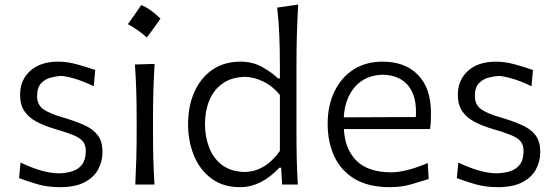

<svg xmlns="http://www.w3.org/2000/svg" viewBox="-20 -794 2394 826"><path d="M238.3 11.2Q183.1 11.2 137.9 -2.4Q92.8 -16.1 62 -27.8L68.4 -94.7Q111.8 -73.7 154.8 -61Q197.8 -48.3 234.9 -48.3Q266.1 -49.3 292 -57.6Q317.9 -65.9 333.5 -86.7Q349.1 -107.4 349.1 -145.5Q349.1 -170.4 336.2 -186Q323.2 -201.7 292.7 -213.9Q262.2 -226.1 209.5 -241.2Q169.4 -253.4 137 -270.5Q104.5 -287.6 85.4 -315.2Q66.4 -342.8 66.4 -386.2Q66.4 -449.7 110.1 -489.3Q153.8 -528.8 231 -528.8Q270.5 -528.8 315.4 -516.1Q360.4 -503.4 389.6 -492.7L383.3 -422.9Q336.4 -445.8 298.1 -456.5Q259.8 -467.3 241.2 -467.3Q221.7 -466.3 197.8 -460Q173.8 -453.6 156.7 -435.5Q139.6 -417.5 139.6 -380.9Q139.6 -343.8 166 -324.5Q192.4 -305.2 255.9 -287.1Q306.6 -272 343.8 -255.1Q380.9 -238.3 400.9 -211.7Q420.9 -185.1 420.9 -140.1Q420.9 -99.1 402.1 -64.7Q383.3 -30.3 343 -9.5Q302.7 11.2 238.3 11.2Z M587.6 -772.2Q625.8 -757.7 670.4 -713.7Q641.4 -671.8 611.8 -632.6Q593.6 -649.2 572.9 -663.7Q552.2 -678.2 530.2 -690Q545.2 -710.4 558.9 -730.6Q572.6 -750.7 587.6 -772.2ZM562 0Q564.9 -57.6 566.4 -111.1Q567.9 -164.6 567.9 -228.5V-280.8Q567.9 -348.6 566.2 -403.8Q564.5 -459 560.5 -516.6L645 -519Q641.6 -460.9 639.9 -405Q638.2 -349.1 638.2 -280.8V-228.5Q638.2 -164.6 639.6 -111.1Q641.1 -57.6 644.5 0Z M1013.2 11.2Q939 11.2 888.9 -26.4Q838.9 -64 814 -125.7Q789.1 -187.5 789.1 -259.8Q789.1 -336.9 815.9 -397.7Q842.8 -458.5 893.3 -493.7Q943.8 -528.8 1015.1 -528.8Q1065.9 -528.8 1106.9 -506.3Q1147.9 -483.9 1176.3 -456.5H1184.1V-515.1Q1184.1 -581.1 1181.6 -642.1Q1179.2 -703.1 1172.4 -761.2L1262.7 -774.4Q1259.3 -710.9 1257.3 -647.2Q1255.4 -583.5 1255.4 -515.1V-228.5Q1255.4 -164.6 1256.6 -111.1Q1257.8 -57.6 1261.2 0H1193.8L1189.5 -72.8H1182.1Q1103.5 11.2 1013.2 11.2ZM1031.7 -54.2Q1120.6 -55.2 1184.1 -144.5V-385.7Q1151.9 -424.8 1111.6 -443.8Q1071.3 -462.9 1033.7 -463.4Q975.6 -461.9 937.3 -434.6Q898.9 -407.2 880.4 -361.6Q861.8 -315.9 861.8 -259.8Q861.8 -206.5 879.4 -160.2Q897 -113.8 934.6 -84.7Q972.2 -55.7 1031.7 -54.2Z M1657.2 11.2Q1565.9 11.2 1506.6 -23.9Q1447.3 -59.1 1418.5 -120.8Q1389.6 -182.6 1389.6 -261.7Q1389.6 -339.4 1418.5 -399.7Q1447.3 -460 1500.2 -494.4Q1553.2 -528.8 1626.5 -528.8Q1722.7 -528.8 1778.3 -471.7Q1834 -414.6 1834 -308.1Q1834 -288.1 1833.3 -271.2Q1832.5 -254.4 1830.1 -238.8H1459.5Q1463.4 -152.8 1513.4 -102.8Q1563.5 -52.7 1663.6 -52.7Q1695.3 -52.7 1737.3 -63.7Q1779.3 -74.7 1820.3 -92.8L1824.2 -23.9Q1793.9 -14.2 1750.5 -1.5Q1707 11.2 1657.2 11.2ZM1769 -290.5Q1774.4 -377.9 1737.5 -424.1Q1700.7 -470.2 1627.4 -472.7Q1551.3 -470.7 1507.3 -420.7Q1463.4 -370.6 1459 -289.1Z M2121.6 11.2Q2066.4 11.2 2021.2 -2.4Q1976.1 -16.1 1945.3 -27.8L1951.7 -94.7Q1995.1 -73.7 2038.1 -61Q2081.1 -48.3 2118.2 -48.3Q2149.4 -49.3 2175.3 -57.6Q2201.2 -65.9 2216.8 -86.7Q2232.4 -107.4 2232.4 -145.5Q2232.4 -170.4 2219.5 -186Q2206.5 -201.7 2176 -213.9Q2145.5 -226.1 2092.8 -241.2Q2052.7 -253.4 2020.3 -270.5Q1987.8 -287.6 1968.8 -315.2Q1949.7 -342.8 1949.7 -386.2Q1949.7 -449.7 1993.4 -489.3Q2037.1 -528.8 2114.3 -528.8Q2153.8 -528.8 2198.7 -516.1Q2243.7 -503.4 2272.9 -492.7L2266.6 -422.9Q2219.7 -445.8 2181.4 -456.5Q2143.1 -467.3 2124.5 -467.3Q2105 -466.3 2081.1 -460Q2057.1 -453.6 2040 -435.5Q2022.9 -417.5 2022.9 -380.9Q2022.9 -343.8 2049.3 -324.5Q2075.7 -305.2 2139.2 -287.1Q2189.9 -272 2227.1 -255.1Q2264.2 -238.3 2284.2 -211.7Q2304.2 -185.1 2304.2 -140.1Q2304.2 -99.1 2285.4 -64.7Q2266.6 -30.3 2226.3 -9.5Q2186 11.2 2121.6 11.2Z"/></svg>

Font: Pinar-FD Regular
Style: FD-Regular
Weight: 400
Designer: Amin Abedi
Version: Version 3.000